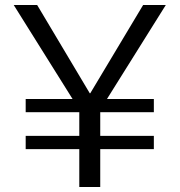

<svg xmlns="http://www.w3.org/2000/svg" viewBox="-20 -750 720 770"><path d="M83 -152V-205H298V-300H83V-353H271L35 -730H129L340 -376H342L554 -730H645L409 -353H597V-300H382V-205H597V-152H382V0H298V-152Z"/></svg>

Font: Mplus 1p
Style: Regular
Weight: 400
Version: Version 1.061